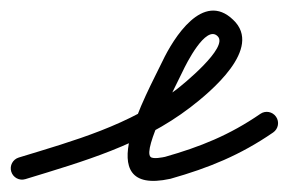

<svg xmlns="http://www.w3.org/2000/svg" viewBox="-39 -306 537 357"><path d="M8.1 27.1C116.4 -6 223 -36.2 314.8 -106.3C351.5 -134.4 451 -216.3 394.4 -269.3C394.4 -269.3 394.4 -269.3 394.5 -269.2C394.5 -269.1 394.6 -269.1 394.6 -269.1C338.5 -323.5 283.7 -235.5 263 -192C235.1 -133.2 124.6 59.9 277.5 26.5C277.5 26.5 277.8 26.4 278.1 26.4C278.4 26.3 278.7 26.2 278.7 26.2C349.1 6.2 407.6 -17.5 468.9 -59.7C478.5 -66.3 480.9 -79.4 474.3 -88.9C467.7 -98.5 454.6 -100.9 445.1 -94.3C387.6 -54.7 333.1 -32.9 267.3 -14.2C267.3 -14.2 267.6 -14.3 267.9 -14.4C268.2 -14.4 268.5 -14.5 268.5 -14.5C263.8 -13.5 245.7 -9.7 241 -14.2C225.9 -28.4 285.6 -141.6 301 -174C306.9 -186.6 343.5 -260.1 365.4 -238.9C365.4 -238.9 365.5 -238.9 365.5 -238.8C365.6 -238.7 365.6 -238.7 365.6 -238.7C387.3 -218.3 299.2 -147.3 289.2 -139.7C201.8 -72.8 99.1 -44.6 -4.1 -13.1C-15.2 -9.7 -21.5 2 -18.1 13.1C-14.7 24.2 -3 30.5 8.1 27.1Z"/></svg>

Font: FRB American Cursive Guidelines Arrows Medium
Style: Italic
Weight: 500
Italic angle: -25°
Version: Version 2.0;Modular Font Editor K font №1